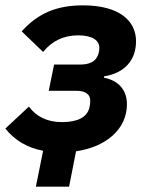

<svg xmlns="http://www.w3.org/2000/svg" viewBox="-30 -557 555 717"><path d="M104 140H228L254 8C363 -8 444 -72 444 -168C444 -223 410 -257 358 -267L359 -272C435 -284 478 -332 478 -403C478 -479 416 -537 280 -537C179 -537 111 -506 51 -440L131 -363C165 -405 209 -425 262 -425C317 -425 341 -405 341 -378C341 -371 340 -364 338 -357C329 -326 303 -316 270 -316H172L152 -218H254C292 -218 307 -203 307 -181C307 -173 306 -163 304 -155C295 -119 260 -101 201 -101C145 -101 104 -123 78 -159L-10 -77C24 -34 71 -5 131 6Z"/></svg>

Font: Braiins Sans
Style: Bold Italic
Weight: 700
Italic angle: -11.31°
Designer: Mike Abbink, Paul van der Laan, Pieter van Rosmalen, Jiri Chlebus, Lubos Buracinsky
Foundry: Bold Monday, Sudetype
Version: Version 1.000;hotconv 1.0.109;makeotfexe 2.5.65596